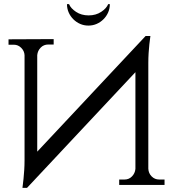

<svg xmlns="http://www.w3.org/2000/svg" viewBox="-20 -888 853 923"><path d="M238 -700V-674H212Q190 -674 175.5 -659Q161 -644 159 -623V-159L680 -715H703L698 -675Q696 -657 694.5 -633.5Q693 -610 693 -585V-77Q694 -55 709 -40Q724 -25 745 -25H771V1H553V-25H579Q600 -25 614.5 -40Q629 -55 631 -76V-541L110 15H88Q91 -6 93 -28Q95 -47 96.5 -70.5Q98 -94 98 -117V-623Q97 -643 82 -658Q67 -673 47 -673H21V-699ZM508 -868Q508 -847 500 -828.5Q492 -810 477.5 -795.5Q463 -781 444.5 -773Q426 -765 405 -765Q384 -765 365.5 -773Q347 -781 332.5 -795.5Q318 -810 310 -828.5Q302 -847 302 -868H312Q320 -848 345.5 -831Q371 -814 406 -814Q441 -814 466.5 -831Q492 -848 500 -868Z"/></svg>

Font: Constantine
Style: Regular
Weight: 400
Designer: Dukom Design
Version: Version 1.001;PS 001.001;hotconv 1.0.56;makeotf.lib2.0.21325